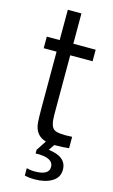

<svg xmlns="http://www.w3.org/2000/svg" viewBox="-133 -725 577 979"><g transform="rotate(15 155.5 -235.5)"><path d="M169 -140Q169 -80 190 -65Q211 -50 286 -55V5Q257 9 213 9H209L188 40Q284 51 284 120Q284 161 248 182.5Q212 204 158 204Q126 204 104 198V159Q123 165 147 165Q222 165 222 122Q222 72 128 75V56L163 3Q105 -13 99 -80Q97 -106 97 -155V-454H29V-515H97V-675H169V-515H287V-454H169Z"/></g></svg>

Font: Nacelle Light
Style: Regular
Weight: 300
Designer: Sora Sagano
Foundry: Sora Sagano
Version: Version 1.000;FEAKit 1.0